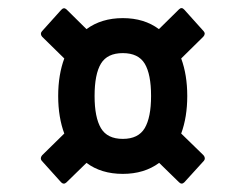

<svg xmlns="http://www.w3.org/2000/svg" viewBox="-20 -545 551 462"><path d="M139.9 -106.1Q133.5 -100.1 127.1 -106.3L80.3 -158.3Q75.7 -164.3 81.3 -171.3L134.7 -223.7Q127.6 -242.5 123.8 -265.3Q120 -288.2 120 -314Q120 -339.8 123.8 -362.7Q127.6 -385.5 134.7 -404.3L81.3 -456.7Q75.7 -463.7 80.9 -469.7L127.1 -521.1Q133.5 -528.3 139.9 -522.5L188.1 -474.9Q224.1 -501.4 275.5 -501.4Q327 -501.4 362.4 -474.9L410.7 -522.5Q417.1 -528.9 423.5 -521.7L470.2 -469.7Q475.4 -463.7 469.2 -456.7L416 -404.3Q430.6 -364.7 430.6 -314Q430.6 -263.3 416 -223.7L469.8 -171.3Q475.4 -164.3 470.8 -158.3L423.5 -106.3Q417.1 -100.1 410.7 -106.5L363 -153.1Q327 -126.6 275.5 -126.6Q223.5 -126.6 188.1 -153.1ZM275.5 -210.8Q312.8 -210.8 328.2 -236.6Q343.5 -262.5 343.5 -314Q343.5 -366.5 328.2 -391.9Q312.8 -417.2 275.5 -417.2Q238.2 -417.2 222.9 -391.9Q207.6 -366.5 207.6 -314Q207.6 -262.5 222.9 -236.6Q238.2 -210.8 275.5 -210.8Z"/></svg>

Font: Sofia Sans Condensed
Style: Italic
Weight: 400
Italic angle: -9°
Designer: Botio Nikoltchev, Ani Petrova
Foundry: lettersoup
Version: Version 4.101